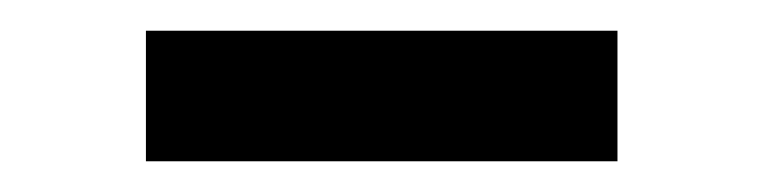

<svg xmlns="http://www.w3.org/2000/svg" viewBox="-20 -364 497 125"><path d="M382 -344H75V-259H382Z"/></svg>

Font: Wafeq Medium
Style: Regular
Weight: 500
Designer: Rasmus Andersson & Azza Alameddine
Foundry: Google & TypeTogether
Version: Version 3.000;January 28, 2025;FontCreator 15.0.0.3014 64-bi